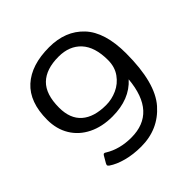

<svg xmlns="http://www.w3.org/2000/svg" viewBox="-187 -843 1006 1006"><g transform="rotate(-45 316.5 -340.0)"><path d="M108 -33Q100 -39 100 -44Q100 -47 104 -55L125 -91Q129 -98 134 -98Q139 -98 144 -94Q207 -55 293 -55Q479 -55 499 -281Q429 -203 301 -203Q225 -203 167.5 -231.5Q110 -260 78.5 -312Q47 -364 47 -433Q47 -564 119 -629.5Q191 -695 323 -695Q444 -695 515 -619.5Q586 -544 586 -387Q586 -169 505 -77Q424 15 296 15Q238 15 189 2Q140 -11 108 -33ZM494 -429Q494 -526 448.5 -575.5Q403 -625 323 -625Q231 -625 183.5 -579Q136 -533 136 -434Q136 -352 183.5 -310.5Q231 -269 320 -269Q362 -269 402 -287Q442 -305 468 -341.5Q494 -378 494 -429Z"/></g></svg>

Font: Mitr Light
Style: Regular
Weight: 300
Designer: Thanarat Vachiruckul
Foundry: Cadson Demak
Version: Version 1.002